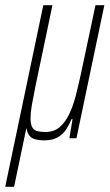

<svg xmlns="http://www.w3.org/2000/svg" viewBox="-66 -530 420 736"><path d="M-46 186 100 -510H135L69 -195Q61 -155 56 -126.5Q51 -98 51 -78Q51 -56 56.5 -44Q62 -32 75 -28Q88 -24 108 -24Q141 -24 163 -43Q185 -62 200 -94Q215 -126 225 -165.5Q235 -205 244 -246L300 -510H334L227 0H200L212 -73H208Q200 -53 188 -34.5Q176 -16 156 -4Q136 8 104 8Q61 8 47.5 -9Q34 -26 34 -56L42 -72L-12 186Z"/></svg>

Font: Saira UltraCondensed Thin
Style: Italic
Weight: 250
Width: 1
Italic angle: -12°
Designer: Hector Gatti with collaboration of the Omnibus-Type team
Foundry: Omnibus-Type
Version: Version 1.101